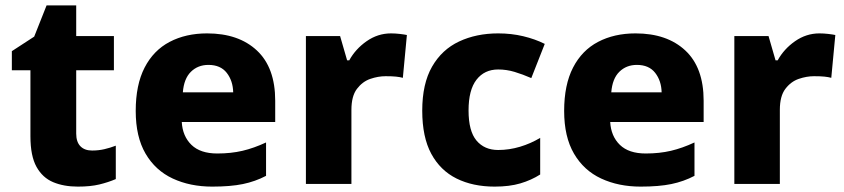

<svg xmlns="http://www.w3.org/2000/svg" viewBox="-20 -683 3134 713"><path d="M322 -124Q346 -124 367.5 -129Q389 -134 410 -142V-18Q382 -6 349 2Q316 10 269 10Q217 10 177.5 -6.5Q138 -23 115.5 -63.5Q93 -104 93 -177V-422H24V-493L107 -547L153 -663H263V-549H403V-422H263V-187Q263 -156 278.5 -140Q294 -124 322 -124Z M749 -559Q866 -559 934 -495.5Q1002 -432 1002 -309V-230H655Q658 -177 691 -145Q724 -113 787 -113Q838 -113 880.5 -123Q923 -133 968 -154V-30Q928 -9 882 0.5Q836 10 768 10Q686 10 621.5 -20Q557 -50 520.5 -112.5Q484 -175 484 -271Q484 -368 517 -432Q550 -496 610 -527.5Q670 -559 749 -559ZM754 -442Q715 -442 689 -416.5Q663 -391 659 -340H846Q845 -383 822 -412.5Q799 -442 754 -442Z M1432 -559Q1448 -559 1465 -557Q1482 -555 1491 -553L1476 -394Q1465 -397 1450.5 -398.5Q1436 -400 1412 -400Q1384 -400 1355 -390Q1326 -380 1305.5 -353Q1285 -326 1285 -275V0H1116V-549H1243L1269 -459H1277Q1300 -501 1341.5 -530Q1383 -559 1432 -559Z M1817 10Q1736 10 1675.5 -20Q1615 -50 1581.5 -112Q1548 -174 1548 -272Q1548 -372 1584.5 -435.5Q1621 -499 1685 -529Q1749 -559 1830 -559Q1879 -559 1923 -548.5Q1967 -538 2003 -520L1953 -393Q1921 -407 1891 -416Q1861 -425 1830 -425Q1779 -425 1749.5 -387Q1720 -349 1720 -273Q1720 -196 1749.5 -161Q1779 -126 1830 -126Q1871 -126 1911 -138Q1951 -150 1986 -171V-35Q1953 -14 1912.5 -2Q1872 10 1817 10Z M2340 -559Q2457 -559 2525 -495.5Q2593 -432 2593 -309V-230H2246Q2249 -177 2282 -145Q2315 -113 2378 -113Q2429 -113 2471.5 -123Q2514 -133 2559 -154V-30Q2519 -9 2473 0.5Q2427 10 2359 10Q2277 10 2212.5 -20Q2148 -50 2111.5 -112.5Q2075 -175 2075 -271Q2075 -368 2108 -432Q2141 -496 2201 -527.5Q2261 -559 2340 -559ZM2345 -442Q2306 -442 2280 -416.5Q2254 -391 2250 -340H2437Q2436 -383 2413 -412.5Q2390 -442 2345 -442Z M3023 -559Q3039 -559 3056 -557Q3073 -555 3082 -553L3067 -394Q3056 -397 3041.5 -398.5Q3027 -400 3003 -400Q2975 -400 2946 -390Q2917 -380 2896.5 -353Q2876 -326 2876 -275V0H2707V-549H2834L2860 -459H2868Q2891 -501 2932.5 -530Q2974 -559 3023 -559Z"/></svg>

Font: Noto Sans Cherokee ExtraBold
Style: Regular
Weight: 800
Designer: Monotype Design Team
Foundry: Monotype Imaging Inc.
Version: Version 2.001; ttfautohint (v1.8.4.7-5d5b)